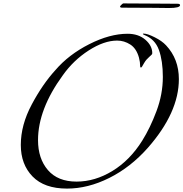

<svg xmlns="http://www.w3.org/2000/svg" viewBox="-20 -1084 1076 1126"><path d="M703 -1064Q762 -1064 875.5 -1063Q989 -1062 1020 -1062Q1036 -1062 1036 -1054Q1036 -1037 971 -1037Q951 -1037 884 -1038Q817 -1039 696 -1039Q684 -1039 684 -1046Q684 -1048 692 -1056Q700 -1064 703 -1064ZM1029 -620Q1029 -424 847 -217Q746 -103 621 -40.5Q496 22 373 22Q240 22 171 -49Q102 -120 102 -234Q102 -351 166 -471Q230 -591 305 -673Q383 -764 503.5 -825Q624 -886 728 -886Q792 -886 832.5 -851Q873 -816 873 -772Q873 -767 868.5 -762.5Q864 -758 855 -750Q846 -742 839 -734Q832 -726 825 -714Q818 -702 814 -695Q810 -688 807 -688Q802 -688 802 -695Q802 -720 795 -746Q780 -800 744 -823Q708 -846 667 -846Q590 -846 500 -788Q410 -730 348 -642Q203 -443 203 -262Q203 -154 261 -86.5Q319 -19 429 -19Q537 -19 639.5 -81.5Q742 -144 814 -259Q861 -334 898 -433Q935 -532 935 -633Q935 -727 912 -791Q889 -855 826 -879Q818 -882 818 -885Q818 -887 822 -887Q844 -887 887 -865.5Q930 -844 954 -818Q1029 -738 1029 -620Z"/></svg>

Font: Miama Nueva
Style: Medium
Weight: 400
Italic angle: -28°
Version: Version 1.0